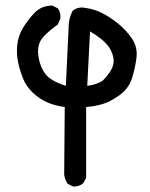

<svg xmlns="http://www.w3.org/2000/svg" viewBox="-20 -540 540 691"><path d="M242 131 223 121Q213 105 211 88L213 -155Q180 -159 151.5 -171Q123 -183 98.5 -206Q74 -229 62.5 -258.5Q51 -288 45 -316.5Q39 -345 42 -377Q45 -409 61.5 -437.5Q78 -466 103.5 -493Q129 -520 168 -520L188 -510Q200 -494 197 -472L188 -452Q137 -415 125 -391.5Q113 -368 119 -333Q125 -298 143.5 -273.5Q162 -249 217 -231L227 -442Q227 -475 242 -502Q261 -516 284 -512Q317 -508 345.5 -494Q374 -480 404 -456Q434 -432 455 -401Q476 -370 471 -331Q466 -292 454.5 -257Q443 -222 411.5 -198.5Q380 -175 350.5 -166Q321 -157 290 -155V100L280 119Q264 133 242 131ZM349 -249Q380 -280 387 -305.5Q394 -331 377 -362.5Q360 -394 304 -427L294 -231Q326 -235 349 -249Z"/></svg>

Font: NaniFont Regular
Style: Regular
Weight: 400
Designer: Nanigashitei
Version: Version 1.036